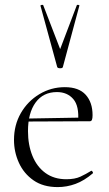

<svg xmlns="http://www.w3.org/2000/svg" viewBox="-20 -750 445 782"><path d="M215 12Q156 12 116.5 -15.5Q77 -43 57 -87Q37 -131 37 -180Q37 -241 65 -289.5Q93 -338 140.5 -366.5Q188 -395 244 -395Q301 -395 329 -364Q357 -333 357 -281Q357 -268 354.5 -262Q352 -256 345 -256H298Q303 -318 278.5 -346.5Q254 -375 212 -375Q156 -375 125 -332.5Q94 -290 94 -216Q94 -160 112 -115.5Q130 -71 165 -45.5Q200 -20 250 -20Q285 -20 307.5 -30.5Q330 -41 351 -54Q353 -56 356.5 -51.5Q360 -47 358 -44Q323 -14 287.5 -1Q252 12 215 12ZM81 -255 80 -267 308 -271V-256ZM145 -726Q144 -729 149.5 -730Q155 -731 156 -729L225 -550L293 -729Q294 -731 299.5 -730Q305 -729 303 -726L236 -477Q235 -472 225 -472Q215 -472 213 -477Z"/></svg>

Font: Cormorant Garamond Light
Style: Regular
Weight: 300
Designer: Christian Thalmann (Catharsis Fonts)
Foundry: Catharsis Fonts
Version: Version 4.001